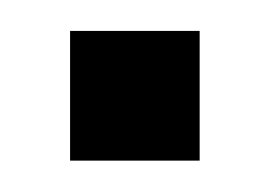

<svg xmlns="http://www.w3.org/2000/svg" viewBox="-20 -305 173 123"><path d="M24.9 -202.1ZM24.9 -285.2H107.9V-202.1H24.9Z"/></svg>

Font: Pfennig
Style: Bold
Weight: 700
Version: Version 20120410 ; ttfautohint (v0.8)